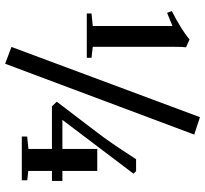

<svg xmlns="http://www.w3.org/2000/svg" viewBox="-46 -694 804 753"><g transform="rotate(90 356.5 -317.0)"><path d="M229.5 65.4 163.6 40.5 439 -698.7 507.3 -676.3ZM32.2 -254.9V-273.4L81.5 -278.3V-590.8L29.8 -569.8L22.9 -588.4Q90.8 -622.6 134.8 -657.7L165 -644Q163.1 -632.3 163.1 -595.7V-278.3L206.1 -273.4V-254.9ZM515.1 0V-21L563.5 -25.9V-118.2H396.5L378.4 -137.2L497.1 -293Q510.3 -310.5 520 -323.7Q529.8 -336.9 541.3 -353.8Q552.7 -370.6 557.9 -378.2Q563 -385.7 579.6 -411.1Q596.2 -436.5 604 -448.2H650.9L660.6 -438L449.7 -159.2H563.5V-295.9H649.9V-159.2H689V-118.2H649.9V-25.4L686.5 -21.5V0Z"/></g></svg>

Font: Elstob 6pt
Style: Bold
Weight: 700
Designer: Peter S. Baker
Version: Version 1.015